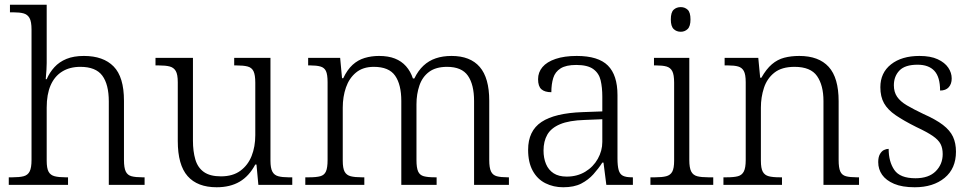

<svg xmlns="http://www.w3.org/2000/svg" viewBox="-20 -780 4101 810"><path d="M17 0V-32H33Q62 -32 79.5 -36.5Q97 -41 105 -56.5Q113 -72 113 -105V-655Q113 -689 104.5 -704Q96 -719 79.5 -723.5Q63 -728 37 -728H22V-760H177V-514Q177 -500 176 -485.5Q175 -471 174 -460Q173 -449 173 -446H177Q189 -474 209.5 -496.5Q230 -519 260.5 -531.5Q291 -544 334 -544Q416 -544 459.5 -499.5Q503 -455 503 -355V-105Q503 -72 510.5 -56.5Q518 -41 535 -36.5Q552 -32 580 -32H590V0H439V-352Q439 -424 411.5 -461Q384 -498 319 -498Q274 -498 242 -478Q210 -458 193.5 -420Q177 -382 177 -326V-102Q177 -70 185 -55.5Q193 -41 210.5 -36.5Q228 -32 256 -32H267V0Z M894 10Q813 10 771.5 -37Q730 -84 730 -185V-433Q730 -466 721.5 -480.5Q713 -495 696 -499.5Q679 -504 650 -504H636V-536H794V-186Q794 -142 804 -107.5Q814 -73 840 -54.5Q866 -36 912 -36Q962 -36 994 -59.5Q1026 -83 1041.5 -122Q1057 -161 1057 -210V-431Q1057 -464 1049.5 -479.5Q1042 -495 1024.5 -499.5Q1007 -504 978 -504H968V-536H1121V-102Q1121 -71 1129 -56Q1137 -41 1154 -36.5Q1171 -32 1196 -32H1213V0H1070L1062 -86H1057Q1031 -37 991 -13.5Q951 10 894 10Z M1268 0V-32H1285Q1314 -32 1331 -36.5Q1348 -41 1355 -56.5Q1362 -72 1362 -105V-433Q1362 -466 1355 -480.5Q1348 -495 1331.5 -499.5Q1315 -504 1290 -504H1280V-536H1415L1423 -450H1428Q1445 -486 1467.5 -506.5Q1490 -527 1518.5 -535.5Q1547 -544 1579 -544Q1618 -544 1646 -533Q1674 -522 1693 -500.5Q1712 -479 1722 -449H1728Q1744 -482 1766.5 -503Q1789 -524 1818.5 -534Q1848 -544 1885 -544Q1964 -544 2004 -497.5Q2044 -451 2044 -355V-105Q2044 -72 2051.5 -56.5Q2059 -41 2076 -36.5Q2093 -32 2121 -32H2127V0H1980V-354Q1980 -423 1954 -460.5Q1928 -498 1866 -498Q1819 -498 1790.5 -477Q1762 -456 1749.5 -419.5Q1737 -383 1737 -340V-105Q1737 -72 1744 -56.5Q1751 -41 1768 -36.5Q1785 -32 1814 -32H1822V0H1673V-354Q1673 -423 1647 -460.5Q1621 -498 1557 -498Q1511 -498 1482 -474Q1453 -450 1439.5 -411Q1426 -372 1426 -326V-102Q1426 -70 1434 -55.5Q1442 -41 1459.5 -36.5Q1477 -32 1506 -32H1517V0Z M2356 10Q2315 10 2281 -7Q2247 -24 2227.5 -59.5Q2208 -95 2208 -148Q2208 -228 2264.5 -265.5Q2321 -303 2438 -307L2521 -310V-372Q2521 -411 2514 -441Q2507 -471 2483 -488.5Q2459 -506 2411 -506Q2368 -506 2345 -491.5Q2322 -477 2314 -451Q2306 -425 2306 -391Q2278 -391 2264 -403.5Q2250 -416 2250 -446Q2250 -475 2268.5 -497Q2287 -519 2324 -531.5Q2361 -544 2413 -544Q2504 -544 2544.5 -503.5Q2585 -463 2585 -379V-112Q2585 -80 2590 -62.5Q2595 -45 2608 -38.5Q2621 -32 2646 -32H2650V0H2538L2526 -94H2521Q2505 -69 2483.5 -45Q2462 -21 2432 -5.5Q2402 10 2356 10ZM2371 -35Q2415 -35 2449 -55.5Q2483 -76 2502 -110Q2521 -144 2521 -181V-277L2447 -274Q2381 -272 2343 -256Q2305 -240 2289 -212Q2273 -184 2273 -145Q2273 -113 2283.5 -88Q2294 -63 2315.5 -49Q2337 -35 2371 -35Z M2724 0V-32H2744Q2773 -32 2790.5 -36.5Q2808 -41 2816 -55.5Q2824 -70 2824 -102V-431Q2824 -465 2816 -480Q2808 -495 2791.5 -499.5Q2775 -504 2749 -504H2739V-536H2888V-105Q2888 -72 2896 -56.5Q2904 -41 2921.5 -36.5Q2939 -32 2968 -32H2989V0ZM2852 -646Q2834 -646 2822 -657.5Q2810 -669 2810 -698Q2810 -728 2822 -739Q2834 -750 2852 -750Q2869 -750 2881 -739Q2893 -728 2893 -698Q2893 -669 2881 -657.5Q2869 -646 2852 -646Z M3032 0V-32H3046Q3076 -32 3093 -36.5Q3110 -41 3118 -56.5Q3126 -72 3126 -105V-433Q3126 -466 3118 -480.5Q3110 -495 3094 -499.5Q3078 -504 3052 -504H3037V-536H3179L3187 -452H3192Q3213 -489 3236.5 -509Q3260 -529 3288.5 -536.5Q3317 -544 3352 -544Q3434 -544 3476 -498Q3518 -452 3518 -353V-105Q3518 -72 3525 -56.5Q3532 -41 3549 -36.5Q3566 -32 3594 -32H3604V0H3454V-354Q3454 -420 3427 -459Q3400 -498 3332 -498Q3278 -498 3247 -473.5Q3216 -449 3203 -409.5Q3190 -370 3190 -326V-102Q3190 -70 3198 -55.5Q3206 -41 3223 -36.5Q3240 -32 3269 -32H3279V0Z M3839 10Q3786 10 3752 -4.5Q3718 -19 3701.5 -42.5Q3685 -66 3685 -96Q3685 -117 3692 -129.5Q3699 -142 3709 -147Q3719 -152 3729 -152Q3729 -98 3753 -63Q3777 -28 3842 -28Q3898 -28 3927.5 -57.5Q3957 -87 3957 -130Q3957 -155 3948 -172.5Q3939 -190 3915 -206.5Q3891 -223 3846 -244Q3792 -271 3758.5 -294Q3725 -317 3709.5 -344.5Q3694 -372 3694 -412Q3694 -473 3739 -508.5Q3784 -544 3859 -544Q3906 -544 3936 -530Q3966 -516 3980.5 -494.5Q3995 -473 3995 -449Q3995 -426 3982.5 -412Q3970 -398 3946 -398Q3946 -455 3922 -481Q3898 -507 3851 -507Q3798 -507 3774.5 -482.5Q3751 -458 3751 -420Q3751 -392 3764.5 -372Q3778 -352 3806 -335.5Q3834 -319 3876 -299Q3928 -276 3958 -253Q3988 -230 4000.5 -203Q4013 -176 4013 -140Q4013 -69 3965 -29.5Q3917 10 3839 10Z"/></svg>

Font: Noto Serif Gujarati Light
Style: Regular
Weight: 300
Version: Version 2.102